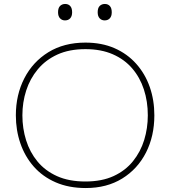

<svg xmlns="http://www.w3.org/2000/svg" viewBox="-20 -940 859 969"><path d="M413 9Q327 9 261 -19.8Q195 -48.5 150.2 -99.5Q105.5 -150.5 82.8 -216.8Q60 -283 60 -358Q60 -461.5 102.8 -544.8Q145.5 -628 224.2 -676.5Q303 -725 411 -725Q493.5 -725 558 -696.8Q622.5 -668.5 667.5 -618Q712.5 -567.5 735.8 -501Q759 -434.5 759 -358Q759 -253 716.8 -170Q674.5 -87 596.8 -39Q519 9 413 9ZM411 -24Q494 -24 553.5 -51.5Q613 -79 651.2 -126.5Q689.5 -174 707.8 -233.8Q726 -293.5 726 -358Q726 -428 706.2 -488.5Q686.5 -549 647.2 -594.8Q608 -640.5 549 -666.2Q490 -692 411 -692Q329.5 -692 269.8 -664.8Q210 -637.5 170.8 -590.2Q131.5 -543 112.2 -483.2Q93 -423.5 93 -358Q93 -292 111.8 -232Q130.5 -172 169.2 -125Q208 -78 268 -51Q328 -24 411 -24ZM508 -837Q493 -837 483 -847.5Q473 -858 473 -878Q473 -900 483.2 -910Q493.5 -920 509 -920Q525 -920 534.5 -909.5Q544 -899 544 -878Q544 -858 534.2 -847.5Q524.5 -837 508 -837ZM308 -837Q293 -837 283 -847.5Q273 -858 273 -878Q273 -900 283.2 -910Q293.5 -920 309 -920Q325 -920 334.5 -909.5Q344 -899 344 -878Q344 -858 334.2 -847.5Q324.5 -837 308 -837Z"/></svg>

Font: Commissioner Thin Thin
Style: Regular
Weight: 250
Version: Version 1.000